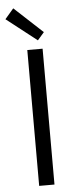

<svg xmlns="http://www.w3.org/2000/svg" viewBox="-59 -894 375 925"><g transform="rotate(-5 128.5 -431.5)"><path d="M92 -657H166V0H92ZM0 -814 42 -863 179 -736 147 -699Z"/></g></svg>

Font: Assistant-zap
Style: zap
Weight: 400
Designer: Hebrew By Ben Nathan, Latin by Paul Hunt
Version: Version 2.001